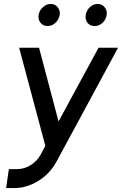

<svg xmlns="http://www.w3.org/2000/svg" viewBox="-20 -742 619 974"><path d="M237 -722Q215 -722 197 -705Q179 -688 176 -666Q172 -643 186 -626Q199 -610 221 -610Q244 -610 261 -626Q279 -643 283 -666Q286 -688 273 -705Q260 -722 237 -722ZM476 -722Q453 -722 435 -705Q419 -689 415 -666Q411 -643 424 -626Q437 -610 460 -610Q483 -610 500 -626Q518 -643 521 -666Q525 -688 511 -705Q498 -722 476 -722ZM77 -500 210 -2 187 41Q168 76 135 96Q103 116 66 116H25L11 212H53Q115 212 174 176Q203 158 226 134Q249 110 266 79L579 -500H480L277 -126L178 -500Z"/></svg>

Font: Unageo
Style: Medium-Italic
Weight: 500
Designer: Richard Sepsi
Foundry: Richard Sepsi
Version: Version 2.000